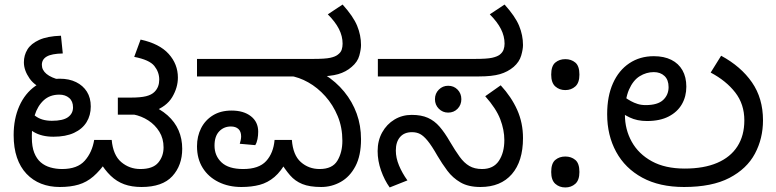

<svg xmlns="http://www.w3.org/2000/svg" viewBox="-20 -810 3411 844"><path d="M243 12Q198 12 161 -2.5Q124 -17 96.5 -46Q69 -75 54.5 -117.5Q40 -160 40 -216Q40 -288 65 -344Q90 -400 135.5 -432Q181 -464 243 -464Q284 -464 314.5 -449Q345 -434 362 -407Q379 -380 379 -342Q379 -303 360.5 -273Q342 -243 305.5 -226Q269 -209 215 -209Q163 -209 128 -230Q93 -251 74 -274L94 -340Q107 -322 135 -300.5Q163 -279 208 -279Q257 -279 279 -295Q301 -311 301 -338Q301 -365 284 -379.5Q267 -394 241 -394Q199 -394 172 -369Q145 -344 132.5 -303Q120 -262 120 -215V-205Q120 -165 130.5 -138.5Q141 -112 159 -96.5Q177 -81 201.5 -74Q226 -67 253 -67Q320 -67 352.5 -103.5Q385 -140 394 -195H471Q477 -128 513 -97.5Q549 -67 597 -67Q652 -67 675.5 -95Q699 -123 699 -162Q699 -201 680.5 -231Q662 -261 632 -280.5Q602 -300 566 -307L634 -352Q684 -332 716.5 -303Q749 -274 765 -237Q781 -200 781 -156Q781 -83 737.5 -35.5Q694 12 602 12Q559 12 526 0Q493 -12 466.5 -37.5Q440 -63 417 -102L450 -103Q420 -60 390.5 -34.5Q361 -9 325.5 1.5Q290 12 243 12ZM189 -412Q135 -429 110 -465Q85 -501 85 -536Q85 -567 100.5 -592.5Q116 -618 152 -634.5Q188 -651 248 -653L256 -575Q207 -574 185.5 -561.5Q164 -549 164 -525Q164 -502 184.5 -485Q205 -468 246 -458ZM498 -306V-381H555Q598 -381 622 -387Q646 -393 659 -406Q670 -417 675 -430.5Q680 -444 680 -460Q680 -493 658.5 -520Q637 -547 570 -560L598 -636Q681 -618 721.5 -573Q762 -528 762 -469Q762 -425 737 -383Q712 -341 653 -320Q640 -316 630 -312.5Q620 -309 608.5 -307.5Q597 -306 577 -306Z M1041 12Q985 12 940.5 -10Q896 -32 871 -72Q846 -112 846 -167Q846 -211 864 -246.5Q882 -282 916 -303Q950 -324 998 -324Q1051 -324 1083 -299Q1115 -274 1115 -231Q1115 -215 1112 -199Q1109 -183 1102 -172L1034 -178Q1036 -184 1038 -193.5Q1040 -203 1040 -210Q1040 -232 1028 -243Q1016 -254 995 -254Q964 -254 943.5 -232.5Q923 -211 923 -170Q923 -125 954 -96Q985 -67 1049 -67Q1118 -67 1150 -102Q1182 -137 1187 -195H1263Q1268 -128 1302.5 -97.5Q1337 -67 1385 -67Q1441 -67 1463 -103.5Q1485 -140 1485 -191Q1485 -250 1464.5 -299.5Q1444 -349 1410 -387Q1376 -425 1335 -448Q1294 -471 1253 -477L1406 -483Q1457 -451 1493 -407Q1529 -363 1548 -310.5Q1567 -258 1567 -198Q1567 -126 1542.5 -79.5Q1518 -33 1478 -10.5Q1438 12 1392 12Q1341 12 1309 -1Q1277 -14 1255 -39.5Q1233 -65 1211 -101L1242 -105Q1216 -57 1186.5 -32Q1157 -7 1121.5 2.5Q1086 12 1041 12ZM846 -474V-551H1356Q1410 -551 1432 -556Q1454 -561 1464 -569Q1478 -579 1482 -591.5Q1486 -604 1486 -618Q1486 -651 1470 -682.5Q1454 -714 1421 -747L1486 -790Q1533 -738 1550 -696.5Q1567 -655 1567 -612Q1567 -593 1559.5 -565.5Q1552 -538 1526 -516Q1501 -494 1466.5 -484Q1432 -474 1374 -474Z M2092 12Q2039 12 2004.5 -8Q1970 -28 1946.5 -59.5Q1923 -91 1903 -125Q1878 -169 1860 -191Q1842 -213 1826.5 -221Q1811 -229 1791 -229Q1757 -229 1738.5 -207.5Q1720 -186 1720 -148Q1720 -116 1734 -82.5Q1748 -49 1771 -17L1693 14Q1670 -18 1655 -60.5Q1640 -103 1640 -146Q1640 -192 1660 -228Q1680 -264 1714 -284.5Q1748 -305 1790 -305Q1832 -305 1861 -292Q1890 -279 1912.5 -253Q1935 -227 1958 -187Q1981 -148 2000.5 -121Q2020 -94 2043 -80.5Q2066 -67 2099 -67Q2149 -67 2173 -103Q2197 -139 2197 -194Q2197 -239 2179 -286Q2161 -333 2113 -387L2181 -435Q2228 -384 2253.5 -327Q2279 -270 2279 -203Q2279 -101 2230 -44.5Q2181 12 2092 12ZM1950 -315Q1926 -315 1909 -332Q1892 -349 1892 -374Q1892 -399 1909 -416Q1926 -433 1950 -433Q1975 -433 1991.5 -416Q2008 -399 2008 -374Q2008 -349 1991.5 -332Q1975 -315 1950 -315ZM1641 -474V-551H2067Q2121 -551 2143 -556Q2165 -561 2176 -569Q2189 -579 2193.5 -591.5Q2198 -604 2198 -618Q2198 -651 2182 -682.5Q2166 -714 2133 -747L2198 -790Q2245 -738 2262 -696.5Q2279 -655 2279 -612Q2279 -593 2271 -565.5Q2263 -538 2238 -516Q2212 -494 2177.5 -484Q2143 -474 2086 -474Z M2465 -414Q2439 -414 2421 -430Q2403 -446 2403 -482Q2403 -520 2421 -535Q2439 -550 2465 -550Q2491 -550 2509 -535Q2527 -520 2527 -482Q2527 -446 2509 -430Q2491 -414 2465 -414ZM2465 14Q2439 14 2421 -2Q2403 -18 2403 -54Q2403 -92 2421 -107Q2439 -122 2465 -122Q2491 -122 2509 -107Q2527 -92 2527 -54Q2527 -18 2509 -2Q2491 14 2465 14Z M2987 12Q2879 12 2803.5 -29Q2728 -70 2688.5 -142.5Q2649 -215 2649 -308Q2649 -387 2674.5 -444Q2700 -501 2746.5 -532Q2793 -563 2854 -563Q2899 -563 2931 -547Q2963 -531 2980 -501Q2997 -471 2997 -429Q2997 -386 2977.5 -352Q2958 -318 2919.5 -298Q2881 -278 2824 -278Q2802 -278 2783 -282Q2764 -286 2748.5 -293.5Q2733 -301 2720 -309L2730 -380Q2740 -373 2753.5 -365.5Q2767 -358 2783 -353Q2799 -348 2818 -348Q2871 -348 2895 -370.5Q2919 -393 2919 -427Q2919 -459 2901 -476Q2883 -493 2854 -493Q2821 -493 2792 -475Q2763 -457 2745 -416Q2727 -375 2727 -306Q2727 -241 2757 -187Q2787 -133 2845.5 -101Q2904 -69 2990 -69Q3074 -69 3132.5 -94Q3191 -119 3221.5 -166.5Q3252 -214 3252 -281Q3252 -352 3212 -403.5Q3172 -455 3104 -491L3150 -565Q3237 -518 3285.5 -448Q3334 -378 3334 -281Q3334 -201 3298.5 -134.5Q3263 -68 3186.5 -28Q3110 12 2987 12Z"/></svg>

Font: hexkannada15
Style: Book
Weight: 400
Designer: Jelle Bosma - Monotype Design Team
Foundry: Monotype Imaging Inc.
Version: Version 2.003